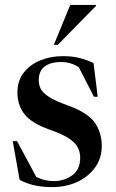

<svg xmlns="http://www.w3.org/2000/svg" viewBox="-20 -752 472 783"><path d="M237 -523Q274 -523 302.5 -516Q331 -509 361.5 -495L378.5 -357.5H363L301.5 -477.5Q270 -499 229 -499Q185 -499 161.5 -480.2Q138 -461.5 138 -425.5Q138 -406 146.2 -389.5Q154.5 -373 180.2 -356.5Q206 -340 259.5 -321Q338.5 -292 366.8 -251.5Q395 -211 395 -156.5Q395 -107 368 -69.2Q341 -31.5 295.2 -10.2Q249.5 11 193 11Q151.5 11 119.2 3.5Q87 -4 60 -18.5L32 -176.5H49.5L128 -30.5Q161 -13.5 199.5 -13.5Q242 -13.5 274.5 -37Q307 -60.5 307 -109Q307 -145.5 281 -171.8Q255 -198 182 -223.5Q108.5 -249.5 79.8 -286.2Q51 -323 51 -375Q51 -422 76.2 -455Q101.5 -488 143.8 -505.5Q186 -523 237 -523ZM199.5 -569 266.5 -732H371.5V-728L215.5 -569Z"/></svg>

Font: Newsreader 72pt Medium
Style: Regular
Weight: 500
Designer: Hugues Gentile
Foundry: Production Type
Version: Version 1.003; ttfautohint (v1.8.3)